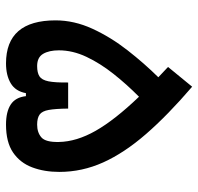

<svg xmlns="http://www.w3.org/2000/svg" viewBox="-30 -614 647 626"><g transform="rotate(90 293.0 -300.5)"><path d="M186 2.9Q45.9 2.9 45.9 -158.7Q45.9 -219.2 73.2 -278.8Q100.6 -338.4 143.3 -393.1Q186 -447.8 231.4 -493.7Q215.3 -508.8 197.8 -525.4L262.2 -604Q355 -524.4 416.5 -453.6Q478 -382.8 509 -314Q540 -245.1 540 -170.9Q540 -121.6 525.1 -82.3Q510.3 -43 476.6 -20Q442.9 2.9 385.7 2.9Q343.8 2.9 320.3 -12.5Q296.9 -27.8 293 -62H283.2Q276.9 -27.8 251 -12.5Q225.1 2.9 186 2.9ZM294.9 -430.7Q254.9 -391.1 220.5 -347.7Q186 -304.2 164.8 -259.3Q143.6 -214.4 143.6 -169.4Q143.6 -137.7 155 -118.2Q166.5 -98.6 194.8 -98.6Q216.8 -98.6 228.5 -106.2Q240.2 -113.8 244.6 -135.5Q249 -157.2 248.5 -199.7H333.5Q334 -158.2 337.9 -136.5Q341.8 -114.7 353 -106.7Q364.3 -98.6 385.7 -98.6Q411.6 -98.6 427.5 -112.5Q443.4 -126.5 442.4 -169.4Q441.4 -227.1 406 -289.3Q370.6 -351.6 294.9 -430.7Z"/></g></svg>

Font: Cascadia Code NF
Style: Regular
Weight: 400
Monospace: yes
Designer: Aaron Bell
Foundry: Saja Typeworks
Version: Version 2404.023; ttfautohint (v1.8.4)